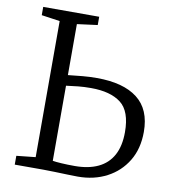

<svg xmlns="http://www.w3.org/2000/svg" viewBox="-83 -815 791 890"><g transform="rotate(10 312.0 -369.5)"><path d="M342.5 4Q326 4 295.5 3Q265 2 233 1Q201 0 179.5 0H45.5V-41.5L135 -51V-691.5L48.5 -704V-743H312V-704L216 -691.5V-451.5Q251.5 -455.5 284.2 -458.5Q317 -461.5 351 -461.5Q476 -461.5 542.2 -410.2Q608.5 -359 608.5 -253Q608.5 -174 573.8 -116.5Q539 -59 479 -27.5Q419 4 342.5 4ZM320 -42Q385 -42 430.2 -63.5Q475.5 -85 499 -128.2Q522.5 -171.5 522.5 -236.5Q522.5 -335.5 473.2 -373.2Q424 -411 332.5 -411Q299.5 -411 272 -408.2Q244.5 -405.5 216 -401.5V-48Q229.5 -45.5 257.8 -43.8Q286 -42 320 -42Z"/></g></svg>

Font: Merriweather 28pt Light
Style: Regular
Weight: 300
Version: Version 2.100